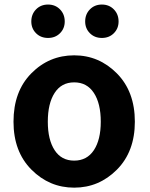

<svg xmlns="http://www.w3.org/2000/svg" viewBox="-20 -820 666 853"><path d="M40 -279.3Q40 -414.1 119.1 -494.1Q198.2 -574.2 309.6 -574.2Q419.9 -574.2 499.5 -493.7Q579.1 -413.1 579.1 -279.3Q579.1 -146.5 499.5 -66.4Q419.9 13.7 309.6 13.7Q199.2 13.7 119.6 -66.4Q40 -146.5 40 -279.3ZM427.7 -279.3Q427.7 -360.4 397 -407.2Q366.2 -454.1 309.6 -454.1Q252.9 -454.1 222.7 -407.2Q192.4 -360.4 192.4 -279.3Q192.4 -199.2 222.7 -152.8Q252.9 -106.4 309.6 -106.4Q366.2 -106.4 397 -152.8Q427.7 -199.2 427.7 -279.3ZM119.1 -724.6Q119.1 -756.8 140.1 -778.3Q161.1 -799.8 193.4 -799.8Q225.6 -799.8 246.6 -778.3Q267.6 -756.8 267.6 -724.6Q267.6 -693.4 246.6 -672.4Q225.6 -651.4 193.4 -651.4Q161.1 -651.4 140.1 -672.4Q119.1 -693.4 119.1 -724.6ZM358.4 -724.6Q358.4 -756.8 379.4 -778.3Q400.4 -799.8 432.6 -799.8Q464.8 -799.8 485.8 -778.3Q506.8 -756.8 506.8 -724.6Q506.8 -693.4 485.8 -672.4Q464.8 -651.4 432.6 -651.4Q400.4 -651.4 379.4 -672.4Q358.4 -693.4 358.4 -724.6Z"/></svg>

Font: Nasu
Style: Bold
Weight: 700
Designer: Ryoko NISHIZUKA (kana &amp; ideographs); Paul D. Hunt (Latin, Greek &amp; Cyrillic); Wenlong ZHANG (bopomofo); Sandoll C
Version: Version 2014.1215